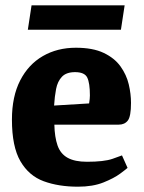

<svg xmlns="http://www.w3.org/2000/svg" viewBox="-20 -691 544 724"><path d="M274 13Q201 13 145 -7.5Q89 -28 57 -83Q25 -138 25 -240Q25 -327 56 -387.5Q87 -448 141.5 -479.5Q196 -511 266 -511Q330 -511 371 -491.5Q412 -472 434.5 -440.5Q457 -409 465.5 -373Q474 -337 474 -303Q474 -252 462 -236.5Q450 -221 428 -221H185Q186 -174 197 -142.5Q208 -111 235 -96Q262 -81 308 -81Q372 -81 404 -92Q436 -103 440 -105L461 -58Q457 -54 433.5 -36.5Q410 -19 370 -3Q330 13 274 13ZM184 -293 316 -301Q319 -319 319 -331Q319 -378 309 -398.5Q299 -419 263 -419Q230 -419 213.5 -401.5Q197 -384 191.5 -355.5Q186 -327 184 -293ZM85 -579 99 -671H450L436 -579Z"/></svg>

Font: Faustina ExtraBold
Style: Regular
Weight: 800
Designer: Alfonso Garcia
Foundry: http://www.omnibus-type.com
Version: Version 1.200